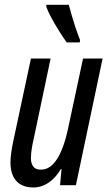

<svg xmlns="http://www.w3.org/2000/svg" viewBox="-20 -786 458 815"><path d="M122.1 9.8Q90.3 9.8 68.6 -2.4Q46.9 -14.6 35.6 -38.3Q24.4 -62 24.4 -95.7Q24.4 -114.3 27.8 -138.7Q31.2 -163.1 36.1 -185.5L111.3 -537.6H194.8L123.5 -198.7Q118.2 -176.3 114.7 -154.8Q111.3 -133.3 111.3 -114.7Q111.3 -91.8 121.3 -78.9Q131.3 -65.9 152.8 -65.9Q181.6 -65.9 203.6 -87.6Q225.6 -109.4 242.4 -150.6Q259.3 -191.9 271 -250L332.5 -537.6H415.5L302.2 0H234.9L241.2 -68.4H238.3Q223.6 -43.5 205.3 -26.1Q187 -8.8 166 0.5Q145 9.8 122.1 9.8ZM263.2 -606Q250 -624 232.7 -651.4Q215.3 -678.7 199.7 -707.3Q184.1 -735.8 176.8 -756.8V-765.6H272Q278.3 -742.2 285.4 -717.8Q292.5 -693.4 300.8 -668.2Q309.1 -643.1 319.8 -616.2L318.4 -606Z"/></svg>

Font: Open Sans Condensed Medium
Style: Italic
Weight: 500
Width: 3
Italic angle: -12°
Designer: Monotype Design Team
Foundry: Monotype Imaging Inc.
Version: Version 3.000